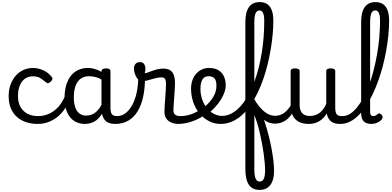

<svg xmlns="http://www.w3.org/2000/svg" viewBox="-20 -1170 3750 1839"><path d="M344 17Q215 17 139 -53Q63 -123 63 -250Q63 -309 80.5 -358Q98 -407 129 -443Q160 -479 202.5 -499Q245 -519 296 -519Q342 -519 390 -499Q438 -479 474 -435Q485 -421 482 -411.5Q479 -402 468 -390Q455 -377 444 -374Q433 -371 421 -381Q393 -404 366.5 -421.5Q340 -439 296 -439Q263 -439 236 -426Q209 -413 190.5 -388Q172 -363 162 -328.5Q152 -294 152 -250Q152 -190 175.5 -147Q199 -104 242.5 -81Q286 -58 344 -58Q358 -58 365.5 -46.5Q373 -35 373 -20.5Q373 -6 366 5.5Q359 17 344 17Z M342 17Q333 17 328.5 5.5Q324 -6 324 -20.5Q324 -35 329 -46.5Q334 -58 343 -58Q398 -58 446.5 -79Q495 -100 534 -141Q573 -182 599 -243Q604 -252 616.5 -249.5Q629 -247 639.5 -238Q650 -229 646 -219Q617 -140 569.5 -87.5Q522 -35 463.5 -9Q405 17 342 17Z M793 17Q736 17 692 -10.5Q648 -38 623 -94Q598 -150 598 -235Q598 -287 608 -331Q618 -375 636.5 -410Q655 -445 682.5 -469Q710 -493 745 -506Q780 -519 822 -519Q863 -519 906 -503Q949 -487 983 -461V-386Q943 -418 906.5 -429Q870 -440 831 -440Q805 -440 782.5 -432Q760 -424 742.5 -408Q725 -392 712.5 -368Q700 -344 693.5 -312Q687 -280 687 -239Q687 -184 700 -144.5Q713 -105 739.5 -84Q766 -63 806 -63Q842 -63 873.5 -79.5Q905 -96 931.5 -132.5Q958 -169 977 -229L993 -168Q970 -91 936.5 -51Q903 -11 865.5 3Q828 17 793 17ZM1083 17Q1049 17 1024 7.5Q999 -2 983 -21.5Q967 -41 959.5 -70.5Q952 -100 952 -140V-486Q952 -501 963 -508Q974 -515 996 -515Q1017 -515 1027.5 -508.5Q1038 -502 1038 -488V-140Q1038 -95 1051.5 -76.5Q1065 -58 1102 -58Q1111 -58 1115.5 -46.5Q1120 -35 1118.5 -20.5Q1117 -6 1108.5 5.5Q1100 17 1083 17Z M1083 17Q1064 17 1057.5 5.5Q1051 -6 1055 -20.5Q1059 -35 1071 -46.5Q1083 -58 1102 -58Q1147 -58 1184 -87Q1221 -116 1248 -167Q1275 -218 1289.5 -285.5Q1304 -353 1304 -429Q1304 -441 1314 -446.5Q1324 -452 1336.5 -452Q1349 -452 1359 -446.5Q1369 -441 1369 -429Q1369 -327 1351.5 -245Q1334 -163 1298.5 -104.5Q1263 -46 1209 -14.5Q1155 17 1083 17Z M1686 17Q1663 17 1640 10.5Q1617 4 1597.5 -9.5Q1578 -23 1566.5 -45.5Q1555 -68 1555 -100Q1555 -125 1557.5 -159Q1560 -193 1562.5 -230.5Q1565 -268 1567.5 -302Q1570 -336 1570 -361Q1570 -400 1560.5 -414.5Q1551 -429 1525 -429Q1497 -429 1461 -419Q1425 -409 1391 -399.5Q1357 -390 1336 -390Q1318 -390 1301.5 -409.5Q1285 -429 1274 -457.5Q1263 -486 1263 -513Q1263 -531 1269.5 -545Q1276 -559 1288.5 -567Q1301 -575 1319 -575Q1350 -575 1361.5 -555Q1373 -535 1373 -510Q1373 -499 1371 -488Q1369 -477 1366 -469Q1376 -469 1394.5 -475.5Q1413 -482 1437 -491Q1461 -500 1488.5 -506.5Q1516 -513 1543 -513Q1583 -513 1608 -498Q1633 -483 1644.5 -451.5Q1656 -420 1656 -369Q1656 -346 1653.5 -310.5Q1651 -275 1648.5 -237Q1646 -199 1643.5 -166Q1641 -133 1641 -115Q1641 -84 1658 -71Q1675 -58 1705 -58Q1719 -58 1726 -46.5Q1733 -35 1731.5 -20.5Q1730 -6 1719 5.5Q1708 17 1686 17Z M1688 17Q1669 17 1662.5 5.5Q1656 -6 1660 -20.5Q1664 -35 1676 -46.5Q1688 -58 1707 -58Q1763 -58 1814.5 -77Q1866 -96 1903 -124Q1917 -133 1927 -128Q1937 -123 1942 -110.5Q1947 -98 1945.5 -84.5Q1944 -71 1933 -64Q1901 -41 1859.5 -22.5Q1818 -4 1774 6.5Q1730 17 1688 17Z M1907 -121Q1929 -136 1948.5 -153.5Q1968 -171 1984 -189Q2006 -214 2021.5 -239.5Q2037 -265 2045 -292.5Q2053 -320 2053 -349Q2053 -401 2033 -420.5Q2013 -440 1979 -440Q1965 -440 1958.5 -452Q1952 -464 1952.5 -479.5Q1953 -495 1960.5 -507Q1968 -519 1982 -519Q2039 -519 2074.5 -496Q2110 -473 2126 -435.5Q2142 -398 2142 -355Q2142 -321 2129.5 -285Q2117 -249 2095 -214.5Q2073 -180 2044 -148Q2023 -124 1999 -103Q1975 -82 1949 -64Z M2092 17Q2033 17 1982 -9.5Q1931 -36 1892 -82.5Q1853 -129 1831.5 -190Q1810 -251 1810 -321Q1810 -364 1822.5 -400.5Q1835 -437 1858.5 -463.5Q1882 -490 1913.5 -504.5Q1945 -519 1982 -519Q1991 -519 1995.5 -507Q2000 -495 1999 -479.5Q1998 -464 1992.5 -452Q1987 -440 1978 -440Q1962 -440 1949.5 -435Q1937 -430 1927.5 -420Q1918 -410 1912 -395Q1906 -380 1903 -361.5Q1900 -343 1900 -320Q1900 -263 1917 -215.5Q1934 -168 1963.5 -133Q1993 -98 2030 -79Q2067 -60 2106 -60Q2145 -60 2181 -75.5Q2217 -91 2251 -120Q2285 -149 2315 -190Q2345 -231 2371 -282.5Q2397 -334 2419 -394.5Q2441 -455 2458 -523Q2475 -591 2487 -664Q2499 -737 2505 -814.5Q2511 -892 2511 -971Q2511 -984 2524 -991Q2537 -998 2554.5 -998Q2572 -998 2585 -991Q2598 -984 2598 -971Q2598 -912 2592 -844Q2586 -776 2574 -703.5Q2562 -631 2544 -557Q2526 -483 2501.5 -412.5Q2477 -342 2446 -278Q2415 -214 2377.5 -160Q2340 -106 2296 -66.5Q2252 -27 2201 -5Q2150 17 2092 17Z M2466 649Q2432 649 2406 636.5Q2380 624 2363.5 599.5Q2347 575 2338.5 538Q2330 501 2330 451V-957Q2330 -1053 2364 -1101.5Q2398 -1150 2467 -1150Q2511 -1150 2540 -1130Q2569 -1110 2583.5 -1070.5Q2598 -1031 2598 -972Q2598 -953 2585 -944Q2572 -935 2554.5 -935Q2537 -935 2524 -944Q2511 -953 2511 -972Q2511 -1005 2506 -1026.5Q2501 -1048 2491 -1059Q2481 -1070 2467 -1070Q2451 -1070 2439 -1059Q2427 -1048 2421.5 -1023Q2416 -998 2416 -957V-220Q2445 -176 2470 -119.5Q2495 -63 2516 0.5Q2537 64 2553.5 129Q2570 194 2581.5 256.5Q2593 319 2599 372.5Q2605 426 2605 466Q2605 527 2588.5 567.5Q2572 608 2541.5 628.5Q2511 649 2466 649ZM2467 569Q2481 569 2490.5 562.5Q2500 556 2506 543.5Q2512 531 2515.5 511.5Q2519 492 2519 466Q2519 432 2515.5 390Q2512 348 2505.5 300.5Q2499 253 2489.5 203.5Q2480 154 2469 105.5Q2458 57 2444.5 13Q2431 -31 2416 -68V451Q2416 515 2429 542Q2442 569 2467 569Z M2613 14Q2571 14 2536.5 -4.5Q2502 -23 2474 -53Q2446 -83 2423 -119Q2400 -155 2381 -190Q2376 -199 2380.5 -213Q2385 -227 2395 -232Q2405 -237 2416 -218Q2436 -184 2465.5 -147.5Q2495 -111 2533 -86Q2571 -61 2615 -61Q2647 -61 2674 -73Q2701 -85 2722 -105.5Q2743 -126 2758.5 -150.5Q2774 -175 2783 -200Q2785 -207 2792 -207.5Q2799 -208 2805.5 -201.5Q2812 -195 2814 -180.5Q2816 -166 2808 -143Q2799 -117 2782.5 -89.5Q2766 -62 2742 -38.5Q2718 -15 2686 -0.5Q2654 14 2613 14Z M2939 17Q2881 17 2842 -3.5Q2803 -24 2783.5 -64.5Q2764 -105 2764 -166V-489Q2764 -502 2774.5 -508.5Q2785 -515 2806 -515Q2828 -515 2839 -508.5Q2850 -502 2850 -489V-166Q2850 -131 2861 -107Q2872 -83 2894.5 -71Q2917 -59 2950 -59Q2978 -59 3002 -68Q3026 -77 3045.5 -92.5Q3065 -108 3080 -130Q3095 -152 3105 -177V-489Q3105 -502 3115.5 -508.5Q3126 -515 3148 -515Q3169 -515 3180 -508.5Q3191 -502 3191 -489V-140Q3191 -95 3204.5 -76.5Q3218 -58 3255 -58Q3269 -58 3276 -46.5Q3283 -35 3281.5 -20.5Q3280 -6 3269 5.5Q3258 17 3236 17Q3210 17 3189.5 11.5Q3169 6 3153.5 -5.5Q3138 -17 3127.5 -34Q3117 -51 3112 -74L3110 -84Q3096 -60 3078.5 -41.5Q3061 -23 3039.5 -10Q3018 3 2993 10Q2968 17 2939 17Z M3241 17Q3222 17 3215.5 5.5Q3209 -6 3213 -20.5Q3217 -35 3229 -46.5Q3241 -58 3260 -58Q3298 -58 3333 -80Q3368 -102 3400.5 -142Q3433 -182 3462 -236.5Q3491 -291 3515.5 -357.5Q3540 -424 3559 -498.5Q3578 -573 3592 -652Q3606 -731 3613 -812.5Q3620 -894 3620 -972Q3620 -991 3633 -1000.5Q3646 -1010 3663.5 -1010Q3681 -1010 3694 -1000.5Q3707 -991 3707 -972Q3707 -904 3699.5 -830.5Q3692 -757 3678.5 -682Q3665 -607 3645.5 -533.5Q3626 -460 3601 -391Q3576 -322 3546 -260.5Q3516 -199 3481.5 -148Q3447 -97 3408.5 -60Q3370 -23 3328 -3Q3286 17 3241 17Z M3537 17Q3511 17 3492 10Q3473 3 3461.5 -10Q3450 -23 3444.5 -42.5Q3439 -62 3439 -86V-957Q3439 -1054 3473.5 -1102Q3508 -1150 3576 -1150Q3620 -1150 3649 -1130Q3678 -1110 3692.5 -1070.5Q3707 -1031 3707 -972Q3707 -953 3694 -944Q3681 -935 3663.5 -935Q3646 -935 3633 -944Q3620 -953 3620 -972Q3620 -1006 3615 -1027.5Q3610 -1049 3600 -1059.5Q3590 -1070 3574 -1070Q3558 -1070 3547 -1059Q3536 -1048 3530.5 -1023.5Q3525 -999 3525 -957V-96Q3525 -83 3529 -74.5Q3533 -66 3540 -62Q3547 -58 3556 -58Q3565 -58 3572.5 -61Q3580 -64 3587 -69.5Q3594 -75 3601 -80Q3609 -87 3619 -82.5Q3629 -78 3636 -70Q3644 -60 3644.5 -50Q3645 -40 3640 -31Q3629 -16 3612 -5Q3595 6 3576 11.5Q3557 17 3537 17Z"/></svg>

Font: Playwrite BR
Style: Regular
Weight: 400
Designer: Veronika Burian, José Scaglione
Foundry: TypeTogether
Version: Version 1.002